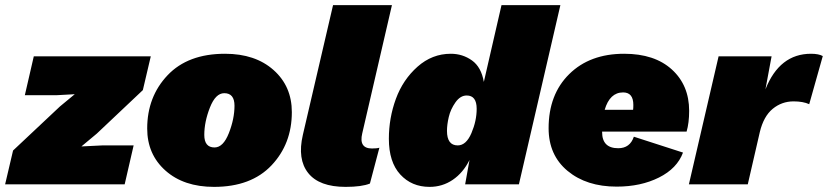

<svg xmlns="http://www.w3.org/2000/svg" viewBox="-50 -720 3234 750"><path d="M-30 0 1 -132 184 -304 242 -352 169 -348H47L82 -500H539L508 -368L328 -198L268 -148L350 -152H472L437 0Z M786 10Q668 10 596.5 -53.5Q525 -117 525 -218Q525 -342 604.5 -426Q684 -510 829 -510Q947 -510 1018.5 -446.5Q1090 -383 1090 -282Q1090 -158 1010.5 -74Q931 10 786 10ZM788 -144Q822 -144 844 -200Q866 -256 866 -307Q866 -356 826 -356Q792 -356 770 -300Q748 -244 748 -193Q748 -144 788 -144Z M1300 10Q1197 10 1154 -44Q1111 -98 1133 -193L1251 -700H1481L1365 -199Q1351 -140 1403 -140Q1423 -140 1432 -143L1395 -3Q1363 10 1300 10Z M1628 10Q1558 10 1513.5 -38.5Q1469 -87 1469 -178Q1469 -259 1496.5 -334Q1524 -409 1581 -459.5Q1638 -510 1711 -510Q1757 -510 1793.5 -484Q1830 -458 1840 -400L1909 -700H2139L1977 0H1767L1784 -95Q1759 -45 1718.5 -17.5Q1678 10 1628 10ZM1738 -152Q1771 -152 1791.5 -200Q1812 -248 1812 -295Q1812 -347 1773 -347Q1748 -347 1729 -320Q1710 -293 1703 -263Q1696 -233 1696 -209Q1696 -152 1738 -152Z M2632 -206H2302V-204Q2302 -141 2365 -141Q2411 -141 2426 -186L2618 -124Q2595 -62 2524 -26.5Q2453 9 2359 9Q2241 9 2167 -52.5Q2093 -114 2093 -219Q2093 -351 2173.5 -430.5Q2254 -510 2388 -510Q2507 -510 2574.5 -448.5Q2642 -387 2642 -287Q2642 -240 2632 -206ZM2384 -359Q2332 -359 2312 -291H2423Q2424 -298 2424 -310Q2424 -359 2384 -359Z M3118 -510Q3148 -510 3164 -501L3111 -313Q3087 -324 3050 -324Q3004 -324 2968.5 -295Q2933 -266 2918 -204L2871 0H2641L2757 -500H2964L2940 -371Q2995 -510 3118 -510Z"/></svg>

Font: Elaine Sans Black
Style: Italic
Weight: 900
Italic angle: -13°
Designer: Wei Huang
Foundry: Wei Huang
Version: Version 2.001;December 24, 2019;FontCreator 12.0.0.2547 64-b